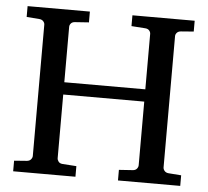

<svg xmlns="http://www.w3.org/2000/svg" viewBox="-49 -724 842 777"><g transform="rotate(5 371.5 -335.5)"><path d="M458 0V-43L515.1 -46.9Q525.4 -47.9 530.8 -54.7Q536.1 -61.5 536.1 -68.8V-327.1H207V-68.8Q207 -61.5 212.2 -54.7Q217.3 -47.9 228 -46.9L285.2 -43V0H32.2V-43L84 -46.9Q94.7 -47.9 100.3 -54.7Q106 -61.5 106 -68.8V-602.1Q106 -609.4 100.3 -615.7Q94.7 -622.1 84 -623L32.2 -627V-670.9H285.2V-627L228 -623Q217.3 -622.1 212.2 -615.7Q207 -609.4 207 -602.1V-377H536.1V-602.1Q536.1 -609.4 530.8 -615.7Q525.4 -622.1 515.1 -623L458 -627V-670.9H710.9V-627L659.2 -623Q648.4 -622.1 642.8 -615.7Q637.2 -609.4 637.2 -602.1V-68.8Q637.2 -61.5 642.8 -54.7Q648.4 -47.9 659.2 -46.9L710.9 -43V0Z"/></g></svg>

Font: Charis SIL Am
Style: Regular
Weight: 400
Foundry: SIL International
Version: Version 5.000